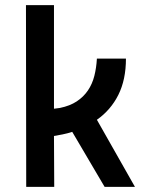

<svg xmlns="http://www.w3.org/2000/svg" viewBox="-20 -727 549 747"><path d="M82 0 81 -707H190V-304L213 -307Q252 -315 278.5 -332.5Q305 -350 322 -375Q339 -400 347 -431.5Q355 -463 357 -499H470Q470 -417 440.5 -358Q411 -299 357 -261L505 0H387L261 -214Q252 -211 242.5 -208.5Q233 -206 223 -204L190 -198L191 0Z"/></svg>

Font: Panefresco 750wt
Style: Regular
Weight: 750
Foundry: Campivisivi & Chank Co
Version: Version 1.000